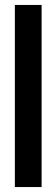

<svg xmlns="http://www.w3.org/2000/svg" viewBox="-20 -755 228 775"><path d="M40 -735H148V0H40Z"/></svg>

Font: League Gothic
Style: Regular
Weight: 400
Designer: The League of Moveable Type
Version: Version 1.560;PS 001.560;hotconv 1.0.56;makeotf.lib2.0.21325